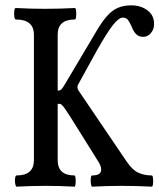

<svg xmlns="http://www.w3.org/2000/svg" viewBox="-20 -696 597 719"><path d="M42 3Q39 3 37 -7.5Q35 -18 36.5 -28.5Q38 -39 42 -39Q107 -39 107 -96V-566Q107 -623 39 -623Q35 -623 33.5 -634Q32 -645 33.5 -655.5Q35 -666 39 -666Q93 -663 149 -663Q205 -663 260 -666Q264 -666 265 -655.5Q266 -645 265 -634Q264 -623 260 -623Q196 -623 196 -566V-357H201Q208 -357 216.5 -370Q225 -383 234 -399L335 -569Q359 -611 379 -634Q399 -657 421 -666.5Q443 -676 471 -676Q507 -676 532 -657.5Q557 -639 557 -606Q557 -586 545 -572Q533 -558 516 -558Q501 -558 491 -567Q481 -576 473 -596Q466 -612 459.5 -621Q453 -630 440 -630Q425 -630 403.5 -603Q382 -576 345 -511L274 -382Q270 -376 270 -370Q270 -363 274 -357L455 -90Q476 -59 498.5 -49Q521 -39 548 -39Q552 -39 553 -28.5Q554 -18 553 -7.5Q552 3 548 3Q492 0 437 0Q381 0 325 3Q322 3 320.5 -7.5Q319 -18 320 -28.5Q321 -39 325 -39Q359 -39 359 -61Q359 -75 345 -96L243 -259Q229 -281 219.5 -294Q210 -307 204 -307H196V-96Q196 -39 259 -39Q262 -39 263 -28.5Q264 -18 263 -7.5Q262 3 259 3Q205 0 151 0Q96 0 42 3Z"/></svg>

Font: Junicode Two Beta Condensed Medium
Style: Regular
Weight: 500
Width: 3
Designer: Peter S. Baker
Foundry: Briery Creek Software
Version: Version 1.053; ttfautohint (v1.8.4)